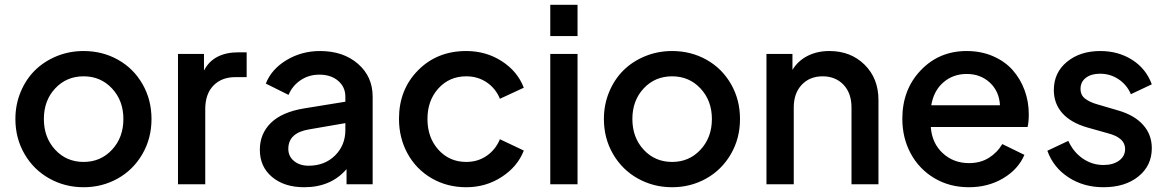

<svg xmlns="http://www.w3.org/2000/svg" viewBox="-20 -765 4846 797"><path d="M327.1 12.2Q249.5 12.2 184.6 -24.2Q119.6 -60.5 81.8 -125.7Q43.9 -190.9 43.9 -271Q43.9 -331.1 65.9 -383.8Q87.9 -436.5 125.7 -473.6Q163.6 -510.7 215.8 -532Q268.1 -553.2 327.1 -553.2Q405.3 -553.2 469.7 -517.1Q534.2 -481 571.5 -416Q608.9 -351.1 608.9 -271Q608.9 -190.4 570.8 -125Q532.7 -59.6 468.3 -23.7Q403.8 12.2 327.1 12.2ZM327.1 -92.8Q397.9 -92.8 445.1 -143.6Q492.2 -194.3 492.2 -271Q492.2 -347.2 445.1 -397.7Q397.9 -448.2 327.1 -448.2Q255.9 -448.2 209 -397.9Q162.1 -347.7 162.1 -271Q162.1 -194.3 209 -143.6Q255.9 -92.8 327.1 -92.8Z M718.8 0V-541H826.7V-472.2Q865.7 -547.9 970.7 -547.9H1003.9V-444.8H957Q899.9 -444.8 866 -409.9Q832 -375 832 -312V0Z M1242.7 12.2Q1160.2 12.2 1109.4 -30.3Q1058.6 -72.8 1058.6 -143.1Q1058.6 -210 1104.5 -254.9Q1150.4 -299.8 1241.7 -314.9L1413.6 -342.8V-363.8Q1413.6 -403.8 1383.8 -429.4Q1354 -455.1 1305.7 -455.1Q1261.7 -455.1 1227.8 -432.1Q1193.8 -409.2 1177.7 -371.1L1083.5 -418Q1106.4 -477.5 1169.2 -515.4Q1231.9 -553.2 1308.6 -553.2Q1404.8 -553.2 1465.8 -500.2Q1526.9 -447.3 1526.9 -363.8V0H1418.5V-63Q1354 12.2 1242.7 12.2ZM1176.8 -147Q1176.8 -116.2 1200.4 -96.7Q1224.1 -77.1 1260.7 -77.1Q1328.1 -77.1 1370.8 -119.6Q1413.6 -162.1 1413.6 -225.1V-253.9L1263.7 -228Q1176.8 -213.9 1176.8 -147Z M1915.5 12.2Q1835.9 12.2 1772 -24.9Q1708 -62 1672.1 -127Q1636.2 -191.9 1636.2 -272Q1636.2 -393.1 1715.3 -473.1Q1794.4 -553.2 1915.5 -553.2Q1997.6 -553.2 2063 -511Q2128.4 -468.8 2154.3 -400.9L2055.2 -355Q2037.6 -397.9 2000.5 -423.1Q1963.4 -448.2 1915.5 -448.2Q1845.7 -448.2 1800 -398.2Q1754.4 -348.1 1754.4 -271Q1754.4 -193.8 1800 -143.3Q1845.7 -92.8 1915.5 -92.8Q1963.4 -92.8 2000.2 -118.2Q2037.1 -143.6 2055.2 -187L2154.3 -140.1Q2128.9 -73.7 2063 -30.8Q1997.1 12.2 1915.5 12.2Z M2264.2 -615.2V-745.1H2377.4V-615.2ZM2264.2 0V-541H2377.4V0Z M2770 12.2Q2692.4 12.2 2627.4 -24.2Q2562.5 -60.5 2524.7 -125.7Q2486.8 -190.9 2486.8 -271Q2486.8 -331.1 2508.8 -383.8Q2530.8 -436.5 2568.6 -473.6Q2606.4 -510.7 2658.7 -532Q2710.9 -553.2 2770 -553.2Q2848.1 -553.2 2912.6 -517.1Q2977.1 -481 3014.4 -416Q3051.8 -351.1 3051.8 -271Q3051.8 -190.4 3013.7 -125Q2975.6 -59.6 2911.1 -23.7Q2846.7 12.2 2770 12.2ZM2770 -92.8Q2840.8 -92.8 2887.9 -143.6Q2935.1 -194.3 2935.1 -271Q2935.1 -347.2 2887.9 -397.7Q2840.8 -448.2 2770 -448.2Q2698.7 -448.2 2651.9 -397.9Q2605 -347.7 2605 -271Q2605 -194.3 2651.9 -143.6Q2698.7 -92.8 2770 -92.8Z M3161.6 0V-541H3269.5V-475.1Q3292.5 -512.7 3332.3 -533Q3372.1 -553.2 3422.9 -553.2Q3511.7 -553.2 3569.1 -496.3Q3626.5 -439.5 3626.5 -350.1V0H3514.6V-318.8Q3514.6 -378.4 3481.4 -413.3Q3448.2 -448.2 3394.5 -448.2Q3341.3 -448.2 3308.1 -413.1Q3274.9 -377.9 3274.9 -318.8V0Z M4001.5 12.2Q3921.9 12.2 3858.6 -25.4Q3795.4 -63 3760.5 -127.7Q3725.6 -192.4 3725.6 -272Q3725.6 -393.1 3802 -473.1Q3878.4 -553.2 3992.7 -553.2Q4052.2 -553.2 4101.6 -532Q4150.9 -510.7 4183.1 -474.6Q4215.3 -438.5 4232.9 -391.1Q4250.5 -343.8 4250.5 -291Q4250.5 -257.8 4245.6 -237.8H3843.8Q3848.6 -170.4 3893.3 -129.2Q3938 -87.9 4002.4 -87.9Q4049.3 -87.9 4084.2 -109.4Q4119.1 -130.9 4140.6 -167L4232.4 -122.1Q4207 -62.5 4144.5 -25.1Q4082 12.2 4001.5 12.2ZM3992.7 -458Q3936.5 -458 3896.2 -423.3Q3856 -388.7 3845.7 -328.1H4130.9Q4127.9 -385.7 4089.1 -421.9Q4050.3 -458 3992.7 -458Z M4560.5 12.2Q4478 12.2 4415.3 -28.8Q4352.5 -69.8 4327.6 -139.2L4414.6 -180.2Q4436 -133.3 4474.9 -106.7Q4513.7 -80.1 4560.5 -80.1Q4600.6 -80.1 4625.5 -98.4Q4650.4 -116.7 4650.4 -147Q4650.4 -193.4 4578.6 -211.9L4493.7 -235.8Q4424.3 -255.9 4389.4 -295.7Q4354.5 -335.4 4354.5 -391.1Q4354.5 -463.4 4408.9 -508.3Q4463.4 -553.2 4547.4 -553.2Q4622.1 -553.2 4679.7 -516.6Q4737.3 -480 4761.2 -415L4674.3 -374Q4657.7 -413.1 4623.3 -436Q4588.9 -459 4546.4 -459Q4509.3 -459 4487.3 -441.9Q4465.3 -424.8 4465.3 -396Q4465.3 -370.1 4484.4 -355.5Q4503.4 -340.8 4534.7 -332L4622.6 -306.2Q4689.5 -286.6 4725.3 -246.3Q4761.2 -206.1 4761.2 -149.9Q4761.2 -77.6 4705.8 -32.7Q4650.4 12.2 4560.5 12.2Z"/></svg>

Font: Plus Jakarta Sans SemiBold
Style: Regular
Weight: 600
Designer: Gumpita Rahayu
Foundry: Tokotype
Version: Version 2.006